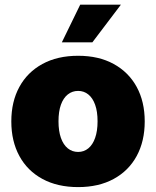

<svg xmlns="http://www.w3.org/2000/svg" viewBox="-20 -780 659 811"><path d="M310.1 10.3Q222.7 10.3 159.2 -24.2Q95.7 -58.6 61.8 -121.1Q27.8 -183.6 27.8 -267.1Q27.8 -350.6 61.8 -412.8Q95.7 -475.1 159.2 -509.8Q222.7 -544.4 310.1 -544.4Q397 -544.4 460.2 -509.8Q523.4 -475.1 557.4 -412.8Q591.3 -350.6 591.3 -267.1Q591.3 -183.6 557.4 -121.1Q523.4 -58.6 460.2 -24.2Q397 10.3 310.1 10.3ZM310.1 -138.2Q334.5 -138.2 353 -153.3Q371.6 -168.5 381.8 -197.5Q392.1 -226.6 392.1 -267.6Q392.1 -309.1 381.8 -337.6Q371.6 -366.2 353 -381.1Q334.5 -396 310.1 -396Q285.2 -396 266.4 -381.1Q247.6 -366.2 237.3 -337.6Q227.1 -309.1 227.1 -267.6Q227.1 -226.6 237.3 -197.5Q247.6 -168.5 266.4 -153.3Q285.2 -138.2 310.1 -138.2ZM241.2 -601.1 318.8 -760.3H490.7L370.1 -601.1Z"/></svg>

Font: Inter 20pt Black
Style: Regular
Weight: 900
Version: Version 4.001;git-66647c0bb